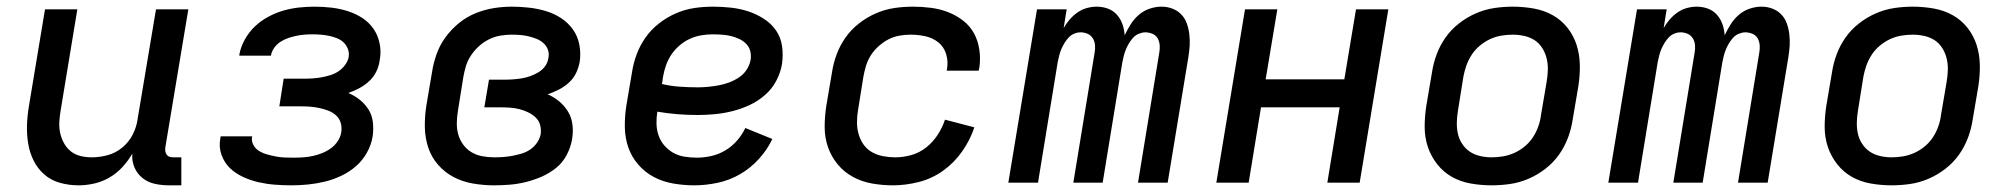

<svg xmlns="http://www.w3.org/2000/svg" viewBox="-20 -548 6040 576"><path d="M216 8Q187 8 160 0.5Q133 -7 113 -24.5Q93 -42 81 -66Q69 -90 64.5 -117.5Q60 -145 61 -173.5Q62 -202 67 -231L115 -520H212L162 -217Q159 -200 158 -182.5Q157 -165 160.5 -149Q164 -133 172 -118.5Q180 -104 192.5 -94Q205 -84 221.5 -80Q238 -76 255 -76Q279 -76 303 -82.5Q327 -89 347 -105.5Q367 -122 378.5 -145Q390 -168 393 -192L448 -520H545L476 -106Q475 -100 476 -94Q477 -88 480.5 -83.5Q484 -79 489.5 -77.5Q495 -76 501 -76H524V8H487Q465 8 444.5 3.5Q424 -1 408 -13.5Q392 -26 383.5 -45.5Q375 -65 377 -87Q364 -65 347 -46.5Q330 -28 308.5 -15.5Q287 -3 263 2.5Q239 8 216 8Z M854 8Q829 8 804 6Q779 4 755 -1.5Q731 -7 708.5 -17.5Q686 -28 669.5 -44Q653 -60 644.5 -83.5Q636 -107 641 -133L642 -139H737L736 -137Q734 -124 740.5 -112.5Q747 -101 758 -94.5Q769 -88 782 -84.5Q795 -81 808 -78.5Q821 -76 834.5 -75.5Q848 -75 861 -75Q876 -75 890 -76Q904 -77 918 -80Q932 -83 946 -88.5Q960 -94 972.5 -103Q985 -112 993.5 -125Q1002 -138 1004 -153Q1006 -167 1002 -180Q998 -193 988 -202Q978 -211 965 -216Q952 -221 938 -224Q924 -227 910 -228Q896 -229 882 -229H818L831 -312H895Q908 -312 921 -313Q934 -314 947 -316.5Q960 -319 972.5 -323Q985 -327 996 -334.5Q1007 -342 1015.5 -353.5Q1024 -365 1026 -377Q1028 -390 1023.5 -401.5Q1019 -413 1010.5 -421Q1002 -429 990.5 -433.5Q979 -438 967 -440.5Q955 -443 942.5 -444Q930 -445 917 -445Q905 -445 893 -444Q881 -443 869 -440.5Q857 -438 845 -434Q833 -430 822 -423Q811 -416 803 -405Q795 -394 793 -382V-381H698V-384Q702 -407 714.5 -429.5Q727 -452 745 -469Q763 -486 785.5 -498Q808 -510 831 -516.5Q854 -523 877.5 -525.5Q901 -528 924 -528Q950 -528 975 -525Q1000 -522 1023.5 -514.5Q1047 -507 1067 -494Q1087 -481 1100.5 -461.5Q1114 -442 1119 -417Q1124 -392 1119 -367Q1117 -350 1109 -333.5Q1101 -317 1087.5 -304.5Q1074 -292 1058 -283.5Q1042 -275 1025 -269Q1044 -261 1059.5 -248.5Q1075 -236 1085.5 -219.5Q1096 -203 1098.5 -182Q1101 -161 1098 -139Q1094 -114 1081 -90.5Q1068 -67 1048 -49.5Q1028 -32 1003.5 -20.5Q979 -9 954 -3Q929 3 904 5.5Q879 8 854 8Z M1462 8Q1430 8 1398.5 2.5Q1367 -3 1340.5 -17Q1314 -31 1294 -54Q1274 -77 1264.5 -106Q1255 -135 1254.5 -167Q1254 -199 1259 -231L1276 -331Q1280 -358 1289.5 -385Q1299 -412 1316 -435.5Q1333 -459 1356 -478Q1379 -497 1406 -508Q1433 -519 1460.5 -523.5Q1488 -528 1515 -528Q1541 -528 1567.5 -525Q1594 -522 1618.5 -514.5Q1643 -507 1663.5 -493.5Q1684 -480 1698.5 -460Q1713 -440 1718 -414Q1723 -388 1719 -362Q1716 -345 1708 -328.5Q1700 -312 1686 -299.5Q1672 -287 1656 -279Q1640 -271 1623 -265Q1642 -257 1658 -243.5Q1674 -230 1684.5 -212.5Q1695 -195 1697.5 -173Q1700 -151 1696 -129Q1692 -106 1680 -83Q1668 -60 1648 -44Q1628 -28 1605 -18Q1582 -8 1558 -2Q1534 4 1510 6Q1486 8 1462 8ZM1462 -76Q1476 -76 1490 -77Q1504 -78 1517 -80.5Q1530 -83 1544 -87Q1558 -91 1570 -99Q1582 -107 1590.5 -119Q1599 -131 1602 -145Q1604 -159 1600.5 -172.5Q1597 -186 1587 -195.5Q1577 -205 1564.5 -211Q1552 -217 1538.5 -220.5Q1525 -224 1510.5 -225Q1496 -226 1481 -226H1433L1447 -309H1495Q1508 -309 1520.5 -310Q1533 -311 1545.5 -313Q1558 -315 1570.5 -319.5Q1583 -324 1595 -331Q1607 -338 1615 -349Q1623 -360 1625 -373Q1628 -386 1624 -398Q1620 -410 1610.5 -418.5Q1601 -427 1589.5 -431.5Q1578 -436 1566 -439Q1554 -442 1541 -443Q1528 -444 1514 -444Q1498 -444 1480.5 -441Q1463 -438 1447 -430Q1431 -422 1417.5 -410Q1404 -398 1393.5 -382.5Q1383 -367 1378 -350.5Q1373 -334 1370 -317L1354 -217Q1351 -199 1350.5 -180.5Q1350 -162 1354.5 -145.5Q1359 -129 1369 -115Q1379 -101 1393.5 -92Q1408 -83 1426 -79.5Q1444 -76 1462 -76Z M2063 8Q2031 8 1999.5 2.5Q1968 -3 1941.5 -17Q1915 -31 1895 -54Q1875 -77 1865 -105.5Q1855 -134 1854.5 -166.5Q1854 -199 1859 -231L1876 -331Q1880 -358 1890 -385Q1900 -412 1917 -436Q1934 -460 1958 -478.5Q1982 -497 2009 -508.5Q2036 -520 2063.5 -524Q2091 -528 2119 -528Q2146 -528 2173 -525Q2200 -522 2224.5 -514Q2249 -506 2271 -492Q2293 -478 2307.5 -457.5Q2322 -437 2326 -410.5Q2330 -384 2326 -356Q2322 -331 2309 -306Q2296 -281 2274.5 -262.5Q2253 -244 2228 -232.5Q2203 -221 2177 -214.5Q2151 -208 2124.5 -205.5Q2098 -203 2073 -203Q2042 -203 2011.5 -205.5Q1981 -208 1952 -213Q1949 -195 1949.5 -176.5Q1950 -158 1956 -141Q1962 -124 1973.5 -111Q1985 -98 2000 -89.5Q2015 -81 2033.5 -78Q2052 -75 2070 -75Q2092 -75 2114 -80Q2136 -85 2155.5 -96.5Q2175 -108 2190.5 -125.5Q2206 -143 2216 -164L2297 -131Q2282 -99 2256.5 -71Q2231 -43 2199.5 -25Q2168 -7 2132.5 0.5Q2097 8 2063 8ZM2073 -286Q2088 -286 2104 -287.5Q2120 -289 2136 -292Q2152 -295 2167 -300.5Q2182 -306 2196.5 -315.5Q2211 -325 2220 -339Q2229 -353 2232 -369Q2234 -383 2230.5 -395.5Q2227 -408 2218 -417Q2209 -426 2197 -431.5Q2185 -437 2172.5 -440Q2160 -443 2146 -444Q2132 -445 2118 -445Q2101 -445 2083.5 -442Q2066 -439 2049.5 -431.5Q2033 -424 2018.5 -411.5Q2004 -399 1994 -384Q1984 -369 1978 -352Q1972 -335 1969 -317L1966 -296Q1991 -290 2018 -288Q2045 -286 2073 -286Z M2659 8Q2627 8 2596 2.5Q2565 -3 2538.5 -17.5Q2512 -32 2493 -55Q2474 -78 2464 -106.5Q2454 -135 2454 -167Q2454 -199 2459 -231L2476 -331Q2480 -358 2490 -385Q2500 -412 2517 -436Q2534 -460 2558 -478.5Q2582 -497 2609 -508.5Q2636 -520 2663.5 -524Q2691 -528 2719 -528Q2746 -528 2773 -524.5Q2800 -521 2824.5 -511.5Q2849 -502 2869.5 -486Q2890 -470 2902 -448Q2914 -426 2918 -399Q2922 -372 2918 -345L2916 -336H2820L2821 -341Q2825 -364 2818.5 -385.5Q2812 -407 2795.5 -420.5Q2779 -434 2757 -439Q2735 -444 2712 -444Q2695 -444 2678 -441Q2661 -438 2645.5 -430Q2630 -422 2616 -409.5Q2602 -397 2592.5 -382Q2583 -367 2578 -350.5Q2573 -334 2570 -317L2554 -217Q2551 -199 2551 -180.5Q2551 -162 2556 -145Q2561 -128 2571 -114Q2581 -100 2596 -91.5Q2611 -83 2629 -79.5Q2647 -76 2666 -76Q2690 -76 2714.5 -83Q2739 -90 2759 -106Q2779 -122 2793 -143.5Q2807 -165 2815 -189L2903 -166Q2891 -129 2867 -94.5Q2843 -60 2809.5 -36Q2776 -12 2736.5 -2Q2697 8 2659 8Z M3005 0 3091 -520H3180L3171 -464Q3179 -478 3189.5 -490Q3200 -502 3213 -511Q3226 -520 3241 -524Q3256 -528 3270 -528Q3288 -528 3304 -522Q3320 -516 3331 -503.5Q3342 -491 3347.5 -475Q3353 -459 3354 -442Q3362 -459 3372 -475Q3382 -491 3396.5 -503.5Q3411 -516 3429 -522Q3447 -528 3464 -528H3465Q3482 -528 3497.5 -522Q3513 -516 3524 -504.5Q3535 -493 3540.5 -477.5Q3546 -462 3548 -445Q3550 -428 3549 -411Q3548 -394 3545 -376L3483 0H3394L3458 -391Q3460 -402 3459 -413Q3458 -424 3453 -433Q3448 -442 3437.5 -446.5Q3427 -451 3416 -451Q3407 -451 3397 -447Q3387 -443 3380 -435.5Q3373 -428 3367.5 -419Q3362 -410 3358 -400.5Q3354 -391 3351.5 -381Q3349 -371 3347 -361L3288 0H3200L3264 -391Q3266 -402 3265 -413Q3264 -424 3258.5 -433Q3253 -442 3243 -446.5Q3233 -451 3222 -451Q3212 -451 3202.5 -447Q3193 -443 3186 -435.5Q3179 -428 3173.5 -419Q3168 -410 3164 -400.5Q3160 -391 3157.5 -381Q3155 -371 3153 -361L3094 0Z M3629 0 3715 -520H3812L3777 -310H4013L4048 -520H4145L4059 0H3962L3999 -226H3763L3726 0Z M4455 8Q4423 8 4392 2.5Q4361 -3 4335.5 -17.5Q4310 -32 4291.5 -55.5Q4273 -79 4263.5 -107.5Q4254 -136 4254 -167.5Q4254 -199 4259 -231L4276 -331Q4280 -358 4290 -385Q4300 -412 4317 -436Q4334 -460 4358 -478.5Q4382 -497 4409 -508.5Q4436 -520 4463.5 -524Q4491 -528 4518 -528Q4550 -528 4581 -522.5Q4612 -517 4638 -502.5Q4664 -488 4682.5 -464.5Q4701 -441 4710 -412.5Q4719 -384 4719.5 -352.5Q4720 -321 4715 -289L4698 -189Q4694 -162 4684 -135Q4674 -108 4657 -84Q4640 -60 4616 -41.5Q4592 -23 4565 -11.5Q4538 0 4510 4Q4482 8 4455 8ZM4455 -76Q4472 -76 4489.5 -79Q4507 -82 4523.5 -89.5Q4540 -97 4554.5 -109Q4569 -121 4579 -136.5Q4589 -152 4595 -169Q4601 -186 4603 -203L4620 -303Q4623 -321 4623.5 -338.5Q4624 -356 4620 -372.5Q4616 -389 4607 -403.5Q4598 -418 4584.5 -427Q4571 -436 4553.5 -440Q4536 -444 4518 -444Q4501 -444 4483.5 -441Q4466 -438 4450 -430.5Q4434 -423 4419.5 -411Q4405 -399 4395 -383.5Q4385 -368 4379 -351Q4373 -334 4370 -317L4354 -217Q4351 -199 4350.5 -181.5Q4350 -164 4353.5 -147.5Q4357 -131 4366.5 -116.5Q4376 -102 4389.5 -93Q4403 -84 4420 -80Q4437 -76 4455 -76Z M4805 0 4891 -520H4980L4971 -464Q4979 -478 4989.5 -490Q5000 -502 5013 -511Q5026 -520 5041 -524Q5056 -528 5070 -528Q5088 -528 5104 -522Q5120 -516 5131 -503.5Q5142 -491 5147.5 -475Q5153 -459 5154 -442Q5162 -459 5172 -475Q5182 -491 5196.5 -503.5Q5211 -516 5229 -522Q5247 -528 5264 -528H5265Q5282 -528 5297.5 -522Q5313 -516 5324 -504.5Q5335 -493 5340.5 -477.5Q5346 -462 5348 -445Q5350 -428 5349 -411Q5348 -394 5345 -376L5283 0H5194L5258 -391Q5260 -402 5259 -413Q5258 -424 5253 -433Q5248 -442 5237.5 -446.5Q5227 -451 5216 -451Q5207 -451 5197 -447Q5187 -443 5180 -435.5Q5173 -428 5167.5 -419Q5162 -410 5158 -400.5Q5154 -391 5151.5 -381Q5149 -371 5147 -361L5088 0H5000L5064 -391Q5066 -402 5065 -413Q5064 -424 5058.5 -433Q5053 -442 5043 -446.5Q5033 -451 5022 -451Q5012 -451 5002.5 -447Q4993 -443 4986 -435.5Q4979 -428 4973.5 -419Q4968 -410 4964 -400.5Q4960 -391 4957.5 -381Q4955 -371 4953 -361L4894 0Z M5655 8Q5623 8 5592 2.5Q5561 -3 5535.5 -17.5Q5510 -32 5491.5 -55.5Q5473 -79 5463.5 -107.5Q5454 -136 5454 -167.5Q5454 -199 5459 -231L5476 -331Q5480 -358 5490 -385Q5500 -412 5517 -436Q5534 -460 5558 -478.5Q5582 -497 5609 -508.5Q5636 -520 5663.5 -524Q5691 -528 5718 -528Q5750 -528 5781 -522.5Q5812 -517 5838 -502.5Q5864 -488 5882.5 -464.5Q5901 -441 5910 -412.5Q5919 -384 5919.5 -352.5Q5920 -321 5915 -289L5898 -189Q5894 -162 5884 -135Q5874 -108 5857 -84Q5840 -60 5816 -41.5Q5792 -23 5765 -11.5Q5738 0 5710 4Q5682 8 5655 8ZM5655 -76Q5672 -76 5689.5 -79Q5707 -82 5723.5 -89.5Q5740 -97 5754.5 -109Q5769 -121 5779 -136.5Q5789 -152 5795 -169Q5801 -186 5803 -203L5820 -303Q5823 -321 5823.5 -338.5Q5824 -356 5820 -372.5Q5816 -389 5807 -403.5Q5798 -418 5784.5 -427Q5771 -436 5753.5 -440Q5736 -444 5718 -444Q5701 -444 5683.5 -441Q5666 -438 5650 -430.5Q5634 -423 5619.5 -411Q5605 -399 5595 -383.5Q5585 -368 5579 -351Q5573 -334 5570 -317L5554 -217Q5551 -199 5550.5 -181.5Q5550 -164 5553.5 -147.5Q5557 -131 5566.5 -116.5Q5576 -102 5589.5 -93Q5603 -84 5620 -80Q5637 -76 5655 -76Z"/></svg>

Font: Iosevka Medium Extended
Style: Italic
Weight: 500
Width: 7
Italic angle: -9°
Monospace: yes
Designer: Belleve Invis
Foundry: Belleve Invis
Version: Version 32.5.0; ttfautohint (v1.8.4)